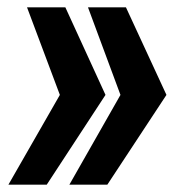

<svg xmlns="http://www.w3.org/2000/svg" viewBox="-20 -531 501 526"><path d="M274 -25H170L310 -271L221 -511H325L436 -271ZM108 -25H3L144 -271L54 -511H159L269 -271Z"/></svg>

Font: Zilla Slab
Style: Bold Italic
Weight: 700
Italic angle: -6°
Designer: Typotheque.com
Foundry: Typotheque type foundry
Version: Version 1.1; 2017; ttfautohint (v1.6)